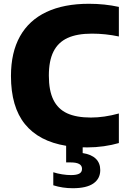

<svg xmlns="http://www.w3.org/2000/svg" viewBox="-20 -770 674 1016"><path d="M238.5 -370Q238.5 -290.5 262.5 -241.8Q286.5 -193 335.2 -170.5Q384 -148 461 -148Q531 -148 609 -169.5V-13Q573.5 -2.5 529.5 3.8Q485.5 10 442.5 10Q425.5 10 417.5 9.5V40Q463.5 47 487 70Q510.5 93 510.5 130Q510.5 175.5 474.2 200.8Q438 226 365 226Q311 226 262 210.5V141.5Q283.5 148.5 308.8 152.5Q334 156.5 355.5 156.5Q385 156.5 399.5 148.8Q414 141 414 123.5Q414 106 399 97.8Q384 89.5 355 89.5H330V1.5Q186 -22 112 -113.2Q38 -204.5 38 -368Q38 -492.5 85.8 -577.8Q133.5 -663 225.8 -706.5Q318 -750 450.5 -750Q534 -750 609 -733.5V-577Q538 -592 466.5 -592Q387.5 -592 337.5 -569Q287.5 -546 263 -497.2Q238.5 -448.5 238.5 -370Z"/></svg>

Font: Encode Sans ExtraBold
Style: Regular
Weight: 800
Designer: Multiple Designers
Foundry: Impallari Type
Version: Version 2.000